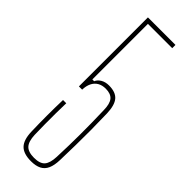

<svg xmlns="http://www.w3.org/2000/svg" viewBox="-269 -816 838 838"><g transform="rotate(45 150.0 -397.5)"><path d="M151 5Q104.5 5 83.5 -16.8Q62.5 -38.5 61 -88Q59.5 -137 59.5 -185.8Q59.5 -234.5 61 -283H81Q80 -250.5 79.8 -218Q79.5 -185.5 79.8 -153Q80 -120.5 81 -88Q82.5 -49 98 -32Q113.5 -15 150 -15Q186 -15 200.8 -32Q215.5 -49 217 -88Q220 -162.5 220.2 -229.8Q220.5 -297 218 -377Q217.5 -416 203.5 -433Q189.5 -450 158 -450Q136 -450 120.5 -440.8Q105 -431.5 96.8 -414.5Q88.5 -397.5 88 -374H68V-800H238V-780H88V-437H99Q105 -451.5 120.8 -460.8Q136.5 -470 158 -470Q199.5 -470 218 -448.2Q236.5 -426.5 238 -377Q239.5 -322.5 239.8 -275.2Q240 -228 239.2 -182.5Q238.5 -137 237 -88Q236 -55 226.8 -34.5Q217.5 -14 198.8 -4.5Q180 5 151 5Z"/></g></svg>

Font: Big Shoulders Display Thin Thin
Style: Regular
Weight: 250
Version: Version 2.002